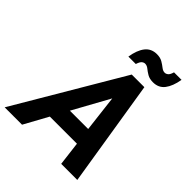

<svg xmlns="http://www.w3.org/2000/svg" viewBox="-298 -1029 1172 1172"><g transform="rotate(45 288.0 -443.5)"><path d="M-57 0 350 -690H459L570 0H431L412 -155H178L93 0ZM239 -267H397L369 -503ZM258 -753Q268 -817 295.5 -852Q323 -887 371 -887Q400 -887 419.5 -875.5Q439 -864 454 -852Q469 -840 484 -840Q495 -840 505.5 -848.5Q516 -857 523 -882H588Q577 -818 550 -783Q523 -748 475 -748Q445 -748 425.5 -759.5Q406 -771 391.5 -783Q377 -795 361 -795Q350 -795 340 -786.5Q330 -778 322 -753Z"/></g></svg>

Font: Radio Canada SemiBold
Style: Italic
Weight: 600
Italic angle: -12°
Designer: Charles Daoud, Etienne Aubert Bonn, Alexandre Saumier Demers, Jacques Le Bailly
Foundry: Radio-Canada
Version: Version 2.104; ttfautohint (v1.8.4.7-5d5b);gftools[0.9.28.de